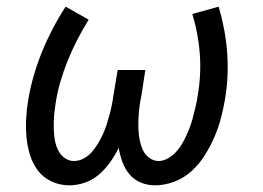

<svg xmlns="http://www.w3.org/2000/svg" viewBox="-20 -548 790 576"><path d="M188 8Q160 8 135 -3.5Q110 -15 94 -36Q78 -57 70 -83Q62 -109 59.5 -136.5Q57 -164 58.5 -193Q60 -222 65 -250Q71 -286 81.5 -322Q92 -358 106 -392.5Q120 -427 138 -461.5Q156 -496 177 -528L246 -489Q228 -460 212 -429Q196 -398 183.5 -367Q171 -336 161.5 -304Q152 -272 147 -239Q145 -226 143.5 -213Q142 -200 141.5 -186.5Q141 -173 141.5 -160Q142 -147 143.5 -134.5Q145 -122 149 -110Q153 -98 160 -88Q167 -78 178 -71.5Q189 -65 202 -65Q217 -65 231 -72.5Q245 -80 255.5 -92Q266 -104 274 -117.5Q282 -131 288.5 -145Q295 -159 299.5 -173Q304 -187 308 -201.5Q312 -216 315 -230.5Q318 -245 320 -260L333 -338H416L404 -260Q401 -246 399 -231.5Q397 -217 396 -202.5Q395 -188 395 -173.5Q395 -159 396.5 -145Q398 -131 401.5 -117.5Q405 -104 411.5 -92.5Q418 -81 430 -73Q442 -65 456 -65Q470 -65 484 -73Q498 -81 508.5 -92.5Q519 -104 527 -118Q535 -132 541 -145.5Q547 -159 552 -173.5Q557 -188 560.5 -202.5Q564 -217 567.5 -231.5Q571 -246 573 -261Q584 -324 579.5 -385.5Q575 -447 557 -506L636 -528Q646 -494 652.5 -459.5Q659 -425 661.5 -390Q664 -355 662.5 -320.5Q661 -286 655 -250Q650 -221 642.5 -192.5Q635 -164 623 -136.5Q611 -109 594.5 -82.5Q578 -56 555 -35Q532 -14 503 -3Q474 8 445 8Q422 8 402 -0.5Q382 -9 368.5 -25Q355 -41 347.5 -61.5Q340 -82 336 -104Q325 -82 310.5 -61.5Q296 -41 277 -24.5Q258 -8 234.5 0Q211 8 188 8Z"/></svg>

Font: Zed Sans Extended
Style: Italic
Weight: 400
Width: 7
Italic angle: -9°
Designer: Belleve Invis
Foundry: Belleve Invis
Version: Version 1.0.0; ttfautohint (v1.8.4)